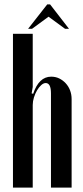

<svg xmlns="http://www.w3.org/2000/svg" viewBox="-20 -853 377 874"><path d="M131 -426Q157 -504 213 -504Q233 -504 249.5 -496Q266 -488 279 -474Q292 -460 299 -441.5Q306 -423 306 -402V1H212V-428Q212 -475 188 -475Q178 -475 167.5 -465.5Q157 -456 148.5 -441.5Q140 -427 134.5 -409.5Q129 -392 129 -375V1H39V-699H129V-457L124 -428ZM195 -833H208L294 -722H276L201 -777L126 -722H108Z"/></svg>

Font: Moniqa Narrow Heading
Style: Bold
Weight: 700
Width: 4
Designer: Rajesh Rajput
Foundry: Rajesh Rajput
Version: Version 1.000